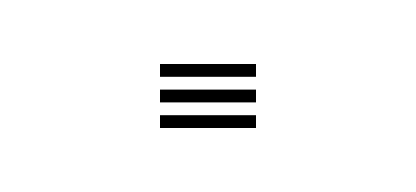

<svg xmlns="http://www.w3.org/2000/svg" viewBox="-20 -450 130 60"><path d="M30 -410V-414H60V-410ZM30 -426V-430H60V-426ZM30 -418V-422H60V-418Z"/></svg>

Font: Big Shoulders Inline Thin
Style: Regular
Weight: 100
Designer: Patric King
Foundry: XO Type Co
Version: Version 2.002